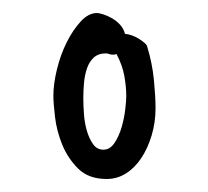

<svg xmlns="http://www.w3.org/2000/svg" viewBox="-20 -382 320 295"><path d="M219 -216Q219 -194 213 -174Q207 -154 197 -139Q187 -124 173.5 -115.5Q160 -107 144 -107Q116 -107 100 -123Q84 -139 75.5 -160Q67 -181 64.5 -202.5Q62 -224 62 -235Q62 -253 67.5 -275.5Q73 -298 82.5 -317Q92 -336 104 -349Q116 -362 129 -362Q132 -362 138.5 -360Q145 -358 152 -354Q159 -350 164.5 -344Q170 -338 172 -330Q183 -329 194 -322Q205 -315 206 -311Q214 -285 216.5 -259Q219 -233 219 -216ZM174 -234Q174 -249 171 -265.5Q168 -282 159 -299Q157 -298 154 -298Q150 -298 147.5 -299Q145 -300 143 -300Q131 -300 124 -293.5Q117 -287 113.5 -276.5Q110 -266 109 -254Q108 -242 108 -231Q108 -220 109 -206.5Q110 -193 113.5 -181Q117 -169 123 -160.5Q129 -152 139 -152Q149 -152 156 -162.5Q163 -173 167 -187Q171 -201 172.5 -214.5Q174 -228 174 -234Z"/></svg>

Font: Reenie Beanie
Style: Regular
Weight: 500
Designer: James Grieshaber
Foundry: James Grieshaber
Version: Version 1.000